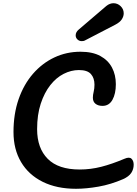

<svg xmlns="http://www.w3.org/2000/svg" viewBox="-20 -1170 852 1195"><path d="M453 5Q333 5 245.5 -38.5Q158 -82 111 -161.5Q64 -241 64 -348Q64 -461 96 -553Q128 -645 185.5 -711Q243 -777 318.5 -812.5Q394 -848 481 -848Q556 -848 604.5 -821.5Q653 -795 677 -749.5Q701 -704 701 -646Q701 -587 680 -549Q659 -511 618 -511Q591 -511 574.5 -524Q558 -537 558 -562Q558 -579 563 -599Q568 -619 568 -643Q568 -684 546 -709Q524 -734 471 -734Q423 -734 376.5 -710.5Q330 -687 293 -640Q256 -593 233.5 -524.5Q211 -456 211 -366Q211 -248 277 -181.5Q343 -115 476 -115Q544 -115 610.5 -132Q677 -149 755 -182Q785 -195 798.5 -182Q812 -169 812 -145Q812 -117 797 -94Q782 -71 746 -55Q670 -22 593.5 -8.5Q517 5 453 5ZM489 -914Q473 -914 462 -924.5Q451 -935 451 -950Q451 -970 470 -986L642 -1133Q653 -1142 664.5 -1146Q676 -1150 686 -1150Q712 -1150 731 -1131.5Q750 -1113 750 -1087Q750 -1068 738 -1049.5Q726 -1031 697 -1016L510 -919Q505 -916 499.5 -915Q494 -914 489 -914Z"/></svg>

Font: Pacifico
Style: Regular
Weight: 400
Designer: Vernon Adams
Foundry: Vernon Adams
Version: Version 3.010; ttfautohint (v1.8.4.7-5d5b)